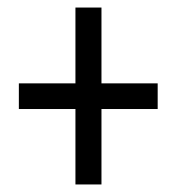

<svg xmlns="http://www.w3.org/2000/svg" viewBox="-20 -608 470 509"><path d="M249 -387H398V-319H249V-119H180V-319H30V-387H180V-588H249Z"/></svg>

Font: Noto Sans Lao ExtraCondensed
Style: Regular
Weight: 400
Width: 2
Designer: Monotype Design Team
Foundry: Monotype Imaging Inc.
Version: Version 2.004; ttfautohint (v1.8.4.7-5d5b)